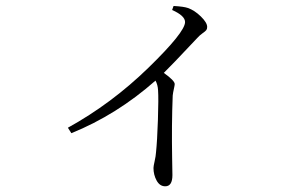

<svg xmlns="http://www.w3.org/2000/svg" viewBox="-20 -576 1040 653"><path d="M565.4 -542 570.3 -555.7Q605.5 -553.7 619.1 -548.8Q641.6 -541 663.1 -520Q684.6 -499 684.6 -484.4Q684.6 -477.5 681.6 -473.6Q678.7 -469.7 668.9 -462.9Q659.2 -456.1 651.4 -447.3Q558.6 -348.6 537.1 -328.1Q574.2 -301.8 574.2 -290Q574.2 -286.1 571.3 -273.4Q568.4 -260.7 567.4 -251Q565.4 -201.2 564.9 -147Q564.5 -92.8 565.4 -40.5Q566.4 11.7 566.4 19.5Q566.4 57.6 542 57.6Q523.4 57.6 512.7 38.1Q502 18.6 502 -4.9Q502 -10.7 505.9 -27.8Q509.8 -44.9 510.7 -58.6Q514.6 -95.7 517.1 -168.5Q519.5 -241.2 517.6 -268.6Q516.6 -288.1 508.8 -301.8Q377 -185.5 222.7 -123L210.9 -141.6Q359.4 -223.6 484.4 -345.2Q609.4 -466.8 609.4 -501Q609.4 -522.5 565.4 -542Z"/></svg>

Font: GenYoMin TW TTF Light
Style: Regular
Weight: 300
Version: Version 1.300